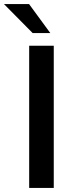

<svg xmlns="http://www.w3.org/2000/svg" viewBox="-74 -921 353 941"><path d="M189.5 0H69V-697H189.5ZM172.5 -759H86L-54.5 -901H68.5Z"/></svg>

Font: Acari Sans Neue
Style: Bold
Weight: 700
Designer: Alfredo Marco Pradil (font), Cristiano Sobral (main changes)
Foundry: Hanken Design Co. (font), Cristiano Sobral (main changes)
Version: Version 2.459;March 19, 2022;FontCreator 14.0.0.2808 64-bit;